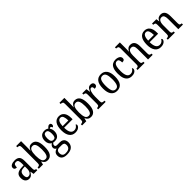

<svg xmlns="http://www.w3.org/2000/svg" viewBox="404 -2539 4557 4557"><g transform="rotate(-45 2682.5 -260.5)"><path d="M173 10Q118 10 80 -29Q42 -68 42 -150Q42 -230 90 -268Q138 -306 236 -309L306 -312V-373Q306 -429 292.5 -463Q279 -497 230 -497Q183 -497 169 -466.5Q155 -436 155 -388Q77 -388 77 -450Q77 -497 121.5 -521.5Q166 -546 236 -546Q315 -546 355.5 -507Q396 -468 396 -372V-113Q396 -71 407.5 -56Q419 -41 448 -41H451V0H328L314 -87H308Q290 -59 272.5 -37Q255 -15 232 -2.5Q209 10 173 10ZM199 -45Q249 -45 278 -86Q307 -127 307 -191V-273L256 -270Q187 -266 160.5 -234.5Q134 -203 134 -144Q134 -98 149.5 -71.5Q165 -45 199 -45Z M797 10Q747 10 715.5 -14.5Q684 -39 666 -78H660L643 0H502V-41H509Q537 -41 557.5 -53.5Q578 -66 578 -113V-651Q578 -695 557.5 -707Q537 -719 509 -719H502V-760H667V-575Q667 -557 666.5 -532Q666 -507 665.5 -482.5Q665 -458 664 -444H667Q685 -490 716.5 -518Q748 -546 800 -546Q882 -546 926 -479.5Q970 -413 970 -269Q970 -124 924.5 -57Q879 10 797 10ZM779 -48Q833 -48 856 -105.5Q879 -163 879 -271Q879 -381 855.5 -435Q832 -489 778 -489Q715 -489 691 -433.5Q667 -378 667 -270Q667 -162 691 -105Q715 -48 779 -48Z M1214 239Q1123 239 1078 200.5Q1033 162 1033 93Q1033 34 1065.5 2Q1098 -30 1140 -40Q1122 -49 1105.5 -67Q1089 -85 1089 -117Q1089 -147 1106 -169.5Q1123 -192 1150 -210Q1112 -229 1090.5 -270Q1069 -311 1069 -361Q1069 -447 1110 -496.5Q1151 -546 1235 -546Q1267 -546 1292.5 -536.5Q1318 -527 1334 -512Q1342 -521 1354.5 -534Q1367 -547 1383 -557.5Q1399 -568 1419 -568Q1445 -568 1457 -552.5Q1469 -537 1469 -516Q1469 -495 1458 -479Q1447 -463 1423 -463Q1423 -478 1415.5 -490Q1408 -502 1394 -502Q1383 -502 1374.5 -498Q1366 -494 1358 -487Q1373 -467 1384 -438.5Q1395 -410 1395 -365Q1395 -290 1355.5 -241Q1316 -192 1235 -192Q1224 -192 1209 -193.5Q1194 -195 1185 -198Q1172 -188 1161 -172.5Q1150 -157 1150 -134Q1150 -91 1207 -91H1299Q1351 -91 1383 -71.5Q1415 -52 1429.5 -19Q1444 14 1444 54Q1444 139 1387.5 189Q1331 239 1214 239ZM1233 -238Q1276 -238 1293.5 -268.5Q1311 -299 1311 -365Q1311 -434 1293 -466.5Q1275 -499 1232 -499Q1190 -499 1171.5 -465.5Q1153 -432 1153 -364Q1153 -300 1172 -269Q1191 -238 1233 -238ZM1216 191Q1275 191 1308 174.5Q1341 158 1354.5 130.5Q1368 103 1368 69Q1368 23 1346.5 5.5Q1325 -12 1285 -12H1198Q1175 -12 1154.5 -3.5Q1134 5 1120.5 26Q1107 47 1107 87Q1107 131 1131.5 161Q1156 191 1216 191Z M1726 10Q1629 10 1576.5 -62Q1524 -134 1524 -264Q1524 -405 1574.5 -475.5Q1625 -546 1717 -546Q1802 -546 1850.5 -484.5Q1899 -423 1899 -305V-263H1615Q1616 -152 1648.5 -99.5Q1681 -47 1743 -47Q1787 -47 1816.5 -70Q1846 -93 1862 -124Q1870 -120 1876 -112Q1882 -104 1882 -90Q1882 -70 1865 -46.5Q1848 -23 1813.5 -6.5Q1779 10 1726 10ZM1808 -314Q1808 -395 1787.5 -445Q1767 -495 1718 -495Q1670 -495 1644.5 -448Q1619 -401 1616 -314Z M2250 10Q2200 10 2168.5 -14.5Q2137 -39 2119 -78H2113L2096 0H1955V-41H1962Q1990 -41 2010.5 -53.5Q2031 -66 2031 -113V-651Q2031 -695 2010.5 -707Q1990 -719 1962 -719H1955V-760H2120V-575Q2120 -557 2119.5 -532Q2119 -507 2118.5 -482.5Q2118 -458 2117 -444H2120Q2138 -490 2169.5 -518Q2201 -546 2253 -546Q2335 -546 2379 -479.5Q2423 -413 2423 -269Q2423 -124 2377.5 -57Q2332 10 2250 10ZM2232 -48Q2286 -48 2309 -105.5Q2332 -163 2332 -271Q2332 -381 2308.5 -435Q2285 -489 2231 -489Q2168 -489 2144 -433.5Q2120 -378 2120 -270Q2120 -162 2144 -105Q2168 -48 2232 -48Z M2495 0V-41H2498Q2527 -41 2547 -53.5Q2567 -66 2567 -113V-427Q2567 -471 2547 -483Q2527 -495 2499 -495H2496V-536H2636L2651 -431H2654Q2666 -462 2681 -488.5Q2696 -515 2719 -530.5Q2742 -546 2778 -546Q2822 -546 2844 -526Q2866 -506 2866 -472Q2866 -441 2846 -422.5Q2826 -404 2782 -404Q2782 -445 2772.5 -463.5Q2763 -482 2738 -482Q2716 -482 2701 -462.5Q2686 -443 2676 -411Q2666 -379 2661.5 -342.5Q2657 -306 2657 -273V-108Q2657 -64 2676.5 -52.5Q2696 -41 2724 -41H2746V0Z M3126 10Q3032 10 2978 -59Q2924 -128 2924 -269Q2924 -409 2975.5 -477.5Q3027 -546 3129 -546Q3222 -546 3276 -477.5Q3330 -409 3330 -269Q3330 -128 3278 -59Q3226 10 3126 10ZM3128 -41Q3189 -41 3214 -99Q3239 -157 3239 -269Q3239 -381 3214 -437.5Q3189 -494 3127 -494Q3065 -494 3040 -437.5Q3015 -381 3015 -269Q3015 -157 3040.5 -99Q3066 -41 3128 -41Z M3620 10Q3562 10 3517 -18Q3472 -46 3447 -106.5Q3422 -167 3422 -265Q3422 -372 3447.5 -433.5Q3473 -495 3517 -520.5Q3561 -546 3616 -546Q3681 -546 3724.5 -520Q3768 -494 3768 -444Q3768 -410 3748 -396.5Q3728 -383 3686 -383Q3686 -430 3672 -463.5Q3658 -497 3616 -497Q3585 -497 3561.5 -476.5Q3538 -456 3525.5 -406Q3513 -356 3513 -266Q3513 -159 3542 -103.5Q3571 -48 3634 -48Q3678 -48 3707.5 -71.5Q3737 -95 3752 -126Q3759 -120 3763.5 -111Q3768 -102 3768 -88Q3768 -67 3753 -44Q3738 -21 3705 -5.5Q3672 10 3620 10Z M3817 0V-41H3825Q3852 -41 3872.5 -53.5Q3893 -66 3893 -113V-651Q3893 -695 3872 -707Q3851 -719 3825 -719H3817V-760H3982V-534Q3982 -509 3980 -484Q3978 -459 3978 -454H3982Q3999 -492 4030.5 -519Q4062 -546 4114 -546Q4184 -546 4221 -499Q4258 -452 4258 -349V-113Q4258 -66 4276 -53.5Q4294 -41 4323 -41H4325V0H4169V-346Q4169 -412 4149 -447.5Q4129 -483 4080 -483Q4028 -483 4005 -439Q3982 -395 3982 -321V-108Q3982 -64 4001.5 -52.5Q4021 -41 4050 -41H4052V0Z M4597 10Q4500 10 4447.5 -62Q4395 -134 4395 -264Q4395 -405 4445.5 -475.5Q4496 -546 4588 -546Q4673 -546 4721.5 -484.5Q4770 -423 4770 -305V-263H4486Q4487 -152 4519.5 -99.5Q4552 -47 4614 -47Q4658 -47 4687.5 -70Q4717 -93 4733 -124Q4741 -120 4747 -112Q4753 -104 4753 -90Q4753 -70 4736 -46.5Q4719 -23 4684.5 -6.5Q4650 10 4597 10ZM4679 -314Q4679 -395 4658.5 -445Q4638 -495 4589 -495Q4541 -495 4515.5 -448Q4490 -401 4487 -314Z M4833 0V-41H4841Q4870 -41 4889.5 -53.5Q4909 -66 4909 -113V-427Q4909 -471 4889.5 -483Q4870 -495 4843 -495H4838V-536H4984L4995 -454H4999Q5022 -507 5054.5 -526.5Q5087 -546 5132 -546Q5199 -546 5236.5 -499Q5274 -452 5274 -349V-113Q5274 -66 5291 -53.5Q5308 -41 5337 -41H5341V0H5185V-346Q5185 -411 5166 -447.5Q5147 -484 5099 -484Q5061 -484 5038.5 -461Q5016 -438 5007 -400.5Q4998 -363 4998 -321V-108Q4998 -64 5017 -52.5Q5036 -41 5064 -41H5069V0Z"/></g></svg>

Font: Noto Serif Tamil Condensed
Style: Regular
Weight: 400
Width: 3
Designer: Indian Type Foundry, Tom Grace, and the Monotype Design Team
Foundry: Monotype Imaging Inc.
Version: Version 2.004; ttfautohint (v1.8.4.7-5d5b)